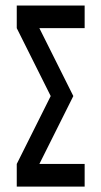

<svg xmlns="http://www.w3.org/2000/svg" viewBox="-20 -687 373 707"><path d="M41.7 -583.3V-666.7H291.7V-583.3H125L250 -333.3L125 -83.3H291.7V0H41.7V-83.3L166.7 -333.3Z"/></svg>

Font: Yulong
Style: Regular
Weight: 400
Designer: GGBotNet
Foundry: f0n7.com
Version: 1.00